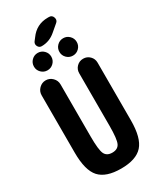

<svg xmlns="http://www.w3.org/2000/svg" viewBox="-265 -1155 1030 1244"><g transform="rotate(-30 250.0 -532.5)"><path d="M280.3 -844.7Q280.3 -872.1 299.3 -891.1Q318.4 -910.2 345.2 -910.2Q372.1 -910.2 391.1 -891.1Q410.2 -872.1 410.2 -845.2Q410.2 -818.4 391.1 -799.3Q372.1 -780.3 345.2 -780.3Q318.4 -780.3 299.3 -799.3Q280.3 -818.4 280.3 -844.7ZM89.8 -844.7Q89.8 -872.1 108.9 -891.1Q127.9 -910.2 154.8 -910.2Q181.6 -910.2 200.7 -891.1Q219.7 -872.1 219.7 -845.2Q219.7 -818.4 200.7 -799.3Q181.6 -780.3 154.8 -780.3Q127.9 -780.3 108.9 -799.3Q89.8 -818.4 89.8 -844.7ZM356.4 -1018.6 304.7 -974.6Q258.8 -934.6 200.2 -934.6Q181.6 -934.6 172.9 -951.7Q164.1 -968.8 174.8 -984.4L191.4 -1005.9Q241.2 -1075.2 325.2 -1075.2H335Q357.4 -1075.2 364.7 -1053.7Q372.1 -1032.2 356.4 -1018.6ZM460 -661.1V-230.5Q460 -98.6 411.1 -44.4Q362.3 9.8 250 9.8Q137.7 9.8 88.9 -43.9Q40 -97.7 40 -230.5V-659.2Q40 -688.5 61 -709.5Q82 -730.5 110.8 -730.5Q139.6 -730.5 160.6 -709.5Q181.6 -688.5 181.6 -659.2V-269.5Q181.6 -168.9 196.3 -138.7Q210.9 -108.4 252 -108.4Q293 -108.4 307.6 -138.7Q322.3 -168.9 322.3 -269.5V-661.1Q322.3 -690.4 342.3 -710.4Q362.3 -730.5 391.1 -730.5Q419.9 -730.5 439.9 -710.4Q460 -690.4 460 -661.1Z"/></g></svg>

Font: Rounded-X Mgen+ 1m bold
Style: Bold
Weight: 700
Designer: [Source Han Sans]
Ryoko NISHIZUKA  (kana & ideographs); Paul D. Hunt (Latin, Greek & Cyrillic); Wenlong ZHANG  (bopomofo
Version: Version 1.059.20150602